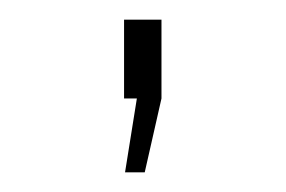

<svg xmlns="http://www.w3.org/2000/svg" viewBox="-20 -94 290 195"><path d="M107 81 119 6H106V-74H144V6L127 81Z"/></svg>

Font: Raleway-v4020 ExtraLight
Style: Regular
Weight: 275
Designer: Matt McInerney, Pablo Impallari, Rodrigo Fuenzalida
Foundry: Matt McInerney, Pablo Impallari, Rodrigo Fuenzalida
Version: Version 4.020;PS 004.020;hotconv 1.0.88;makeotf.lib2.5.64775